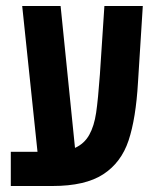

<svg xmlns="http://www.w3.org/2000/svg" viewBox="-20 -620 512 640"><path d="M456 -600 440 -346Q433 -225 408.5 -151.5Q384 -78 324 -39Q264 0 155 0H16V-114H105L54 -600H182L230 -127Q261 -141 277.5 -170.5Q294 -200 300.5 -244.5Q307 -289 313 -372L328 -600Z"/></svg>

Font: Noto Sans Hebrew Cond
Style: Bold
Weight: 700
Width: 2
Designer: Monotype Design Team
Foundry: Monotype Imaging Inc.
Version: Version 1.000